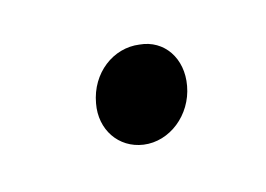

<svg xmlns="http://www.w3.org/2000/svg" viewBox="-29 -368 201 145"><g transform="rotate(-10 72.0 -295.5)"><path d="M73 -258C93 -257 111 -274 113 -296C115 -317 102 -333 83 -333C63 -334 45 -318 43 -295C41 -275 54 -259 73 -258Z"/></g></svg>

Font: Fixel Text 20240404 ExtraLight
Style: Italic
Weight: 200
Width: 4
Italic angle: -10°
Designer: AlfaBravo + MacPaw
Foundry: Kyrylo Tkachov, Marchela Mozhyna, Serhii Makarenko, Maria Weinstein, Zakhar Kryvoshyya
Version: Version 1.211;Glyphs 3.2 (3225)